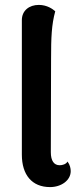

<svg xmlns="http://www.w3.org/2000/svg" viewBox="-20 -752 325 782"><path d="M184 10C229 10 268 -17 268 -55C268 -66 265 -81 255 -94C249 -83 234 -79 223 -79C200 -79 187 -97 187 -132L188 -511C188 -600 190 -651 205 -706C195 -715 172 -732 138 -732C99 -732 69 -709 69 -670V-122C69 -40 110 10 184 10Z"/></svg>

Font: Arima Koshi ExtraBold
Style: Regular
Weight: 800
Designer: Joana Correia and Natanael Gama
Foundry: NDISCOVER
Version: Version 1.019;PS 001.019;hotconv 1.0.88;makeotf.lib2.5.64775